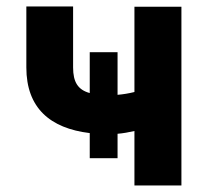

<svg xmlns="http://www.w3.org/2000/svg" viewBox="-20 -566 631 586"><path d="M338.8 -406.6H253.9V-282C217.7 -291.9 203.1 -315.7 203.1 -360.1V-546.2H60.4V-360.1C60.4 -236.9 132.5 -174.4 253.9 -159.8V-83.1H338.8V-157.7C356.2 -159.1 373.2 -162.3 390.3 -166.2V0H533.7V-545.5H390.3V-285.2C373.2 -280.9 356.5 -278.1 338.8 -276.6Z"/></svg>

Font: Margiela Sans
Style: Bold
Weight: 700
Designer: Stefan Endress, Andreas Faust
Version: Version 1.100;FEAKit 1.0